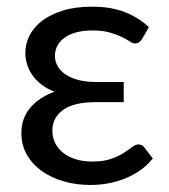

<svg xmlns="http://www.w3.org/2000/svg" viewBox="-20 -534 494 561"><path d="M426.5 -71Q410 -50.5 389 -36Q368 -21.5 344.2 -12Q320.5 -2.5 295 2Q269.5 6.5 244.5 6.5Q203 6.5 166.5 -4Q130 -14.5 102.2 -34.2Q74.5 -54 58.5 -82Q42.5 -110 42.5 -145Q42.5 -188.5 68.5 -219.2Q94.5 -250 139.5 -266Q116 -275 99.8 -288Q83.5 -301 73.5 -316Q63.5 -331 58.8 -347.2Q54 -363.5 54 -379Q54 -405.5 66.2 -430Q78.5 -454.5 103 -473.2Q127.5 -492 164 -503.2Q200.5 -514.5 249.5 -514.5Q305.5 -514.5 346.2 -498Q387 -481.5 415 -454.5L395 -420Q389.5 -412 385.2 -409.5Q381 -407 374.5 -407Q368 -407 359 -413Q350 -419 335.8 -426Q321.5 -433 300.8 -439Q280 -445 250.5 -445Q222.5 -445 202 -439.2Q181.5 -433.5 167.8 -423.2Q154 -413 147.2 -399.5Q140.5 -386 140.5 -371Q140.5 -354.5 148.5 -340.5Q156.5 -326.5 172 -316.2Q187.5 -306 209.5 -300.2Q231.5 -294.5 259.5 -294.5H341.5V-235.5H259.5Q195.5 -235.5 164.2 -212.8Q133 -190 133 -152.5Q133 -133 141 -116.5Q149 -100 164.2 -87.8Q179.5 -75.5 201 -68.8Q222.5 -62 249.5 -62Q282.5 -62 304.5 -69.8Q326.5 -77.5 341.2 -87Q356 -96.5 365.8 -104.2Q375.5 -112 384.5 -112Q395.5 -112 401.5 -103.5Z"/></svg>

Font: Lato
Style: Regular
Weight: 400
Designer: Lukasz Dziedzic with Adam Twardoch and Botio Nikoltchev
Foundry: tyPoland Lukasz Dziedzic
Version: Version 2.015; 2015-08-06; http://www.latofonts.com/